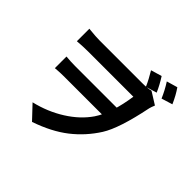

<svg xmlns="http://www.w3.org/2000/svg" viewBox="-215 -1083 1406 1406"><g transform="rotate(45 488.5 -380.0)"><path d="M784.9 -711.2 699 -685.5Q686.8 -713.9 672.1 -741.3Q657.5 -768.8 639.9 -797.9L724.6 -823Q761.5 -765.6 784.9 -711.2ZM926.8 -732.2 840.8 -705.8Q827.9 -736.1 812.5 -765.1Q797.1 -794.2 779.3 -821.8L864 -846.2Q897.7 -798.1 926.8 -732.2ZM121.3 -692.1Q182.1 -685.8 215.8 -685.8H661.4Q717 -685.8 748 -694.6L842.8 -635.3Q831.5 -608.4 827.4 -591.8Q774.9 -333.7 709 -229.2Q640.4 -121.3 541.5 -43.8Q442.6 33.7 291 85.9L192.4 -18.6Q318.1 -48.3 422 -113.8Q525.9 -179.2 586.4 -267.6Q623.3 -322.5 647.7 -399.8Q672.1 -477.1 685.3 -569.3H216.6Q168.2 -569.3 105.5 -564.2V-693.8ZM229.7 -315.2Q188 -315.2 161.4 -313.2L130.9 -310.8V-431.2Q181.2 -426.5 225.3 -426.5H695.3L688.5 -315.2Z"/></g></svg>

Font: Min Sans VF VF
Style: Regular
Weight: 400
Designer: Jinseong-Kim, NotoSansCJK, Nunito
Foundry: Jinseong-Kim
Version: Version 1.420;Glyphs 3.1.2 (3151)